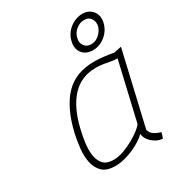

<svg xmlns="http://www.w3.org/2000/svg" viewBox="-182 -864 907 987"><g transform="rotate(-30 272.0 -370.5)"><path d="M443 -71Q448 -50 466 -38.5Q484 -27 505 -22L495 11Q475 10 459 1.5Q443 -7 431 -18.5Q419 -30 412.5 -43.5Q406 -57 406 -68Q394 -56 373 -42Q352 -28 325.5 -16Q299 -4 270 3.5Q241 11 214 11Q162 11 137 -14Q112 -39 104.5 -77Q97 -115 102 -159.5Q107 -204 116 -243Q147 -374 211 -441.5Q275 -509 386 -509Q412 -509 442 -505.5Q472 -502 500 -497L544 -506ZM223 -21Q251 -21 282.5 -32.5Q314 -44 342.5 -60Q371 -76 392 -92.5Q413 -109 419 -119L499 -463Q473 -463 440.5 -470Q408 -477 377 -477Q290 -477 234.5 -417Q179 -357 153 -247Q145 -215 139 -175.5Q133 -136 137 -101.5Q141 -67 160 -44Q179 -21 223 -21ZM338 -657Q342 -677 353.5 -694.5Q365 -712 380.5 -724.5Q396 -737 415.5 -744.5Q435 -752 455 -752Q495 -752 516 -724.5Q537 -697 528 -657Q518 -616 485 -589Q452 -562 412 -562Q371 -562 349.5 -589Q328 -616 338 -657ZM372 -657Q365 -631 379 -612Q393 -593 419 -593Q445 -593 466.5 -612Q488 -631 495 -657Q500 -683 487 -701.5Q474 -720 448 -720Q422 -720 399.5 -701.5Q377 -683 372 -657Z"/></g></svg>

Font: Panefresco 1wt
Style: Italic
Weight: 250
Version: Version 1.000